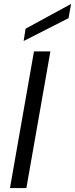

<svg xmlns="http://www.w3.org/2000/svg" viewBox="-20 -963 384 983"><path d="M31 0 154 -700H238L115 0ZM101 -753 111 -816 344 -943 331 -870Z"/></svg>

Font: DM Sans 24pt
Style: Italic
Weight: 400
Italic angle: -10°
Designer: Colophon Foundry, Jonny Pinhorn
Foundry: Colophon Foundry
Version: Version 4.004;gftools[0.9.30]